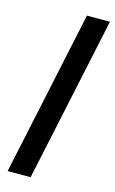

<svg xmlns="http://www.w3.org/2000/svg" viewBox="-118 -808 514 855"><g transform="rotate(15 139.0 -380.0)"><path d="M172 -760H278L116 0H10Z"/></g></svg>

Font: Noto Sans UI NarrowMedium
Style: Italic
Weight: 500
Width: 4
Italic angle: -12°
Designer: Monotype Design Team
Foundry: Monotype Imaging Inc.
Version: Version 1.001